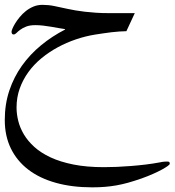

<svg xmlns="http://www.w3.org/2000/svg" viewBox="-20 -345 731 804"><path d="M509.3 -214.4Q496.1 -214.4 480 -213.1Q463.9 -211.9 446.8 -210Q429.7 -208 412.1 -205.3Q394.5 -202.6 378.4 -200.2Q338.4 -193.8 298.1 -180.2Q257.8 -166.5 221.4 -146.7Q185.1 -127 153.6 -101.1Q122.1 -75.2 98.9 -43.2Q75.7 -11.2 62.5 25.9Q49.3 63 49.3 105.5Q49.3 132.3 56.4 161.1Q63.5 189.9 79.8 217.5Q96.2 245.1 123.5 270Q150.9 294.9 191.7 314Q232.4 333 287.8 344Q343.3 355 415.5 355Q440.4 355 469.5 353.8Q498.5 352.5 529.1 350.1Q559.6 347.7 590.1 344Q620.6 340.3 648.9 335Q660.2 332.5 667.7 332Q675.3 331.5 679.7 331.5Q687.5 331.5 689.2 334Q690.9 336.4 690.9 340.8Q690.9 343.8 682.4 350.1Q673.8 356.4 658.2 365Q642.6 373.5 620.6 383.3Q598.6 393.1 571.3 402.8Q541.5 413.1 516.1 420.2Q490.7 427.2 466.8 431.4Q442.9 435.5 418.7 437.5Q394.5 439.5 366.2 439.5Q281.2 439.5 213.4 420.4Q145.5 401.4 98.1 365Q50.8 328.6 25.4 276.4Q0 224.1 0 157.7Q0 91.3 19 34.4Q38.1 -22.5 72 -70.1Q106 -117.7 152.1 -155.5Q198.2 -193.4 252.4 -221.2V-223.1Q241.7 -224.6 226.6 -227.3Q211.4 -230 194.6 -232.9Q177.7 -235.8 160.6 -237.8Q143.6 -239.7 128.4 -239.7Q104.5 -239.7 89.4 -233.6Q74.2 -227.5 64.5 -220.2Q54.7 -212.9 48.8 -206.8Q43 -200.7 37.1 -200.7Q28.3 -200.7 28.3 -212.4Q28.3 -215.8 32.2 -225.3Q36.1 -234.9 43.7 -247.3Q51.3 -259.8 62.5 -273.4Q73.7 -287.1 88.1 -298.6Q102.5 -310.1 119.9 -317.4Q137.2 -324.7 157.7 -324.7Q183.1 -324.7 207 -319.8Q231 -314.9 261.7 -308.1Q277.8 -304.7 295.9 -301.5Q314 -298.3 335.2 -295.9Q356.4 -293.5 381.6 -291.7Q406.7 -290 436.5 -290H544.4Z"/></svg>

Font: XB Niloofar
Style: Regular
Weight: 400
Designer: Behnam
Foundry: Irmug
Version: Version 7.201 2008